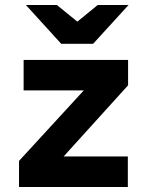

<svg xmlns="http://www.w3.org/2000/svg" viewBox="-20 -752 596 772"><path d="M56.5 0V-105L317 -388.5H75V-511H495V-409L236 -123H494V0ZM226 -576 84 -732H208.5L291 -665L373 -732H497L354.5 -576Z"/></svg>

Font: Overpass ExtraBold
Style: Regular
Weight: 800
Designer: Delve Withrington, Dave Bailey, Thomas Jockin
Foundry: Delve Fonts LLC
Version: Version 4.000; ttfautohint (v1.8.3)